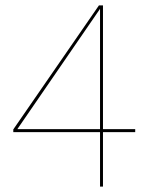

<svg xmlns="http://www.w3.org/2000/svg" viewBox="-20 -695 578 715"><path d="M352.5 0V-203H29.5V-213L348.5 -675H363.5V-214H483.5V-203H363.5V0ZM44.5 -214H352.5V-662Z"/></svg>

Font: Anybody ExtraExpanded Thin
Style: Regular
Weight: 100
Width: 8
Designer: Tyler Finck
Foundry: Etcetera Type Company
Version: Version 1.010; ttfautohint (v1.8.3) -l 8 -r 50 -G 200 -x 14 